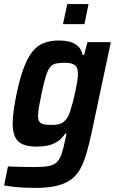

<svg xmlns="http://www.w3.org/2000/svg" viewBox="-31 -716 567 939"><path d="M142 203Q114 203 85 201.5Q56 200 30.5 197Q5 194 -11 191L8 98Q32 99 54.5 99.5Q77 100 97.5 100.5Q118 101 136 101Q179 101 205 96.5Q231 92 246 78Q261 64 270 37.5Q279 11 288 -33Q290 -41 291.5 -48.5Q293 -56 294 -63H288Q272 -38 250.5 -24Q229 -10 203.5 -4.5Q178 1 149 1Q108 1 82 -9.5Q56 -20 43.5 -45Q31 -70 31 -113Q31 -140 36 -176Q41 -212 50 -257Q66 -333 85 -383.5Q104 -434 127.5 -463.5Q151 -493 183 -505.5Q215 -518 258 -518Q283 -518 307 -512.5Q331 -507 349 -491.5Q367 -476 373 -447H380L397 -510H511L416 -62Q404 -7 391 37Q378 81 360 112.5Q342 144 314.5 163.5Q287 183 245 193Q203 203 142 203ZM222 -105Q242 -105 256.5 -108.5Q271 -112 281.5 -121Q292 -130 300 -143Q306 -153 312.5 -173Q319 -193 325.5 -217.5Q332 -242 337.5 -268Q343 -294 346.5 -316.5Q350 -339 350 -354Q351 -385 335.5 -397Q320 -409 287 -409Q259 -409 241.5 -405Q224 -401 213 -386.5Q202 -372 192.5 -341Q183 -310 172 -257Q164 -219 159.5 -192.5Q155 -166 155 -149Q155 -130 162 -120.5Q169 -111 183.5 -108Q198 -105 222 -105ZM277 -598 298 -696H402L382 -598Z"/></svg>

Font: Saira SemiCondensed SemiBold
Style: Italic
Weight: 600
Width: 4
Italic angle: -12°
Designer: Hector Gatti with collaboration of the Omnibus-Type team
Foundry: Omnibus-Type
Version: Version 1.101